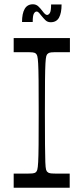

<svg xmlns="http://www.w3.org/2000/svg" viewBox="-20 -878 391 898"><path d="M44 0V-66Q60 -66 71.5 -66Q83 -66 93 -66Q122 -66 132.5 -67Q143 -68 148 -73Q152 -76 154.5 -84.5Q157 -93 158.5 -119.5Q160 -146 160.5 -200.5Q161 -255 161 -350Q161 -445 160.5 -499.5Q160 -554 158.5 -580.5Q157 -607 154.5 -615.5Q152 -624 148 -627Q143 -632 132.5 -633Q122 -634 93 -634Q83 -634 71.5 -634Q60 -634 44 -634V-700H307V-634Q293 -634 280.5 -634Q268 -634 258 -634Q229 -634 219 -633Q209 -632 204 -627Q199 -624 196.5 -615.5Q194 -607 192.5 -580.5Q191 -554 190.5 -499.5Q190 -445 190 -350Q190 -255 190.5 -200.5Q191 -146 192 -119.5Q193 -93 195.5 -84.5Q198 -76 203 -73Q208 -68 218.5 -67Q229 -66 257 -66Q267 -66 279.5 -66Q292 -66 306 -66V0ZM217 -774Q202 -774 192 -784Q182 -794 174 -804Q168 -812 162.5 -818Q157 -824 151 -824Q144 -824 138.5 -814.5Q133 -805 133 -775H83Q83 -815 95.5 -836.5Q108 -858 134 -858Q149 -858 159.5 -848Q170 -838 178 -827Q183 -820 189 -814Q195 -808 200 -808Q207 -808 213 -817Q219 -826 219 -857H268Q268 -817 256 -795.5Q244 -774 217 -774Z"/></svg>

Font: Ojuju
Style: Regular
Weight: 400
Designer: Chisaokwu Joboson, Mirko Velimirovic
Foundry: Udi Foundry
Version: Version 1.000